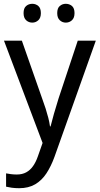

<svg xmlns="http://www.w3.org/2000/svg" viewBox="-20 -750 524 1010"><path d="M1 -536H95L202 -231Q212 -204 220 -179Q228 -154 234 -130.5Q240 -107 243 -85H246Q252 -110 263.5 -150.5Q275 -191 288 -232L389 -536H484L267 74Q249 124 224.5 161.5Q200 199 165 219.5Q130 240 81 240Q59 240 41.5 237.5Q24 235 12 232V162Q22 164 37 166Q52 168 68 168Q97 168 118 156.5Q139 145 154 123.5Q169 102 179 73L204 2ZM104 -681Q104 -707 117.5 -718.5Q131 -730 150 -730Q168 -730 181.5 -718.5Q195 -707 195 -681Q195 -656 181.5 -643.5Q168 -631 150 -631Q131 -631 117.5 -643.5Q104 -656 104 -681ZM281 -681Q281 -707 294.5 -718.5Q308 -730 326 -730Q345 -730 358.5 -718.5Q372 -707 372 -681Q372 -656 358.5 -643.5Q345 -631 326 -631Q308 -631 294.5 -643.5Q281 -656 281 -681Z"/></svg>

Font: Noto Sans Display
Style: Regular
Weight: 400
Designer: Monotype Design Team
Foundry: Monotype Imaging Inc.
Version: Version 2.003